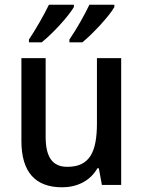

<svg xmlns="http://www.w3.org/2000/svg" viewBox="-20 -786 609 816"><path d="M466 -756V-766H360C342 -727 304 -660 275 -618V-606H330C374 -642 445 -718 466 -756ZM294 -756V-766H188C169 -726 132 -661 103 -618V-606H157C205 -644 272 -718 294 -756ZM495 -539H392V-263C392 -141 362 -77 266 -77C203 -77 174 -118 174 -205V-539H71V-187C71 -56 129 10 244 10C306 10 363 -16 394 -71H400L413 0H495Z"/></svg>

Font: Noto Sans Lao SemiCondensed Medium
Style: Regular
Weight: 500
Width: 4
Designer: Monotype Design Team
Foundry: Monotype Imaging Inc.
Version: Version 2.003